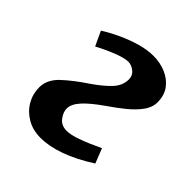

<svg xmlns="http://www.w3.org/2000/svg" viewBox="-155 -632 753 753"><g transform="rotate(45 222.0 -255.5)"><path d="M54 -450Q84 -469 121.5 -486.5Q159 -504 197.5 -515Q236 -526 270 -526Q307 -526 339 -512.5Q371 -499 390.5 -473Q410 -447 410 -408Q410 -380 390.5 -353.5Q371 -327 340 -302Q309 -277 275 -254Q225 -219 200 -191.5Q175 -164 175 -139Q175 -119 191 -98Q207 -77 237 -77Q259 -77 294.5 -89.5Q330 -102 383 -127L407 -66Q343 -25 287 -5Q231 15 184 15Q141 15 108.5 -4Q76 -23 58 -54Q40 -85 40 -122Q40 -165 78 -200.5Q116 -236 172 -273Q218 -305 242.5 -332Q267 -359 267 -392Q267 -414 250.5 -427Q234 -440 216 -440Q196 -440 157.5 -425Q119 -410 82 -390Z"/></g></svg>

Font: Literata 12pt SemiBold
Style: Italic
Weight: 600
Italic angle: -2°
Designer: Latin by Veronika Burian and Jose Scaglione. Greek by Irene Vlachou. Cyrillic by Vera Evstafieva
Foundry: TypeTogether
Version: Version 3.002